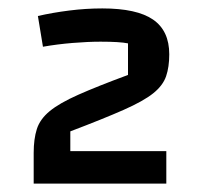

<svg xmlns="http://www.w3.org/2000/svg" viewBox="-20 -760 484 456"><path d="M60 -324V-397Q60 -430 67.5 -453.5Q75 -477 98 -496Q121 -515 166 -535Q211 -555 284 -582V-657Q274 -659 258 -660Q242 -661 219 -661Q189 -661 152.5 -658Q116 -655 82 -649L70 -722Q105 -730 144.5 -735Q184 -740 223 -740Q305 -740 343.5 -713.5Q382 -687 382 -631Q382 -601 374.5 -579Q367 -557 344 -538.5Q321 -520 273.5 -499Q226 -478 147 -448V-401H375V-324Z"/></svg>

Font: Changa ExtraLight SemiBold
Style: Regular
Weight: 600
Version: Version 3.002; ttfautohint (v1.8.2)